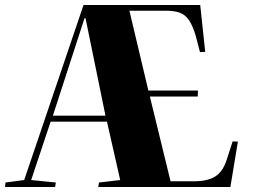

<svg xmlns="http://www.w3.org/2000/svg" viewBox="-20 -750 1013 770"><path d="M0 0 2 -18 77 -28 315 -730H783L803 -542L782 -541L765 -606Q753 -647 738 -669Q723 -691 701 -699Q679 -707 646 -707H499L575 -387H774L773 -363H581L664 -23H758Q813 -23 843.5 -42.5Q874 -62 889 -109L913 -183L934 -182L904 0H374L377 -18L462 -28L409 -262H183L105 -28L204 -18L201 0ZM192 -286H403L323 -677H319Z"/></svg>

Font: Literata 72pt ExtraBold
Style: Italic
Weight: 800
Italic angle: -2°
Designer: Latin by Veronika Burian and Jose Scaglione. Greek by Irene Vlachou. Cyrillic by Vera Evstafieva
Foundry: TypeTogether
Version: Version 3.002